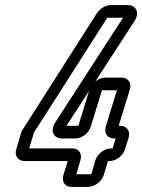

<svg xmlns="http://www.w3.org/2000/svg" viewBox="-20 -712 560 757"><path d="M331 -353 289 -216H242ZM77 -77H247L230 -22C222 4 236 25 262 25H327C353 25 381 4 389 -22L406 -77H412C438 -77 465 -98 473 -124L487 -169C495 -195 480 -216 454 -216H448L492 -359C500 -385 485 -406 459 -406H394C381 -406 367 -400 356 -391L511 -630C532 -663 515 -692 485 -692H417C395 -692 375 -678 362 -660L70 -202C66 -197 66 -198 63 -187L44 -124C36 -98 51 -77 77 -77ZM265 -127H95L113 -186V-188L403 -642H465L197 -228C176 -195 193 -166 223 -166H277C303 -166 330 -187 338 -213L382 -356H441L397 -213C389 -187 404 -166 430 -166H436L424 -127H418C392 -127 364 -106 356 -80L340 -25H281L297 -80C305 -106 291 -127 265 -127Z"/></svg>

Font: DIN Rundschrift
Style: MittelKontKu
Weight: 400
Version: Version 1.027